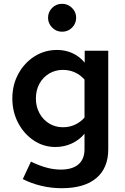

<svg xmlns="http://www.w3.org/2000/svg" viewBox="-20 -772 658 1011"><path d="M305 219Q250 219 197.5 206.5Q145 194 100 171L143 79Q186 100 224.5 110.5Q263 121 300 121Q361 121 393 93.5Q425 66 425 14V-68Q398 -35 358 -16.5Q318 2 272 2Q209 2 157.5 -32.5Q106 -67 75.5 -125Q45 -183 45 -254Q45 -325 76.5 -383Q108 -441 161.5 -475Q215 -509 281 -509Q324 -509 361.5 -492Q399 -475 426 -442V-505H550V14Q550 113 487 166Q424 219 305 219ZM311 -102Q346 -102 375 -115.5Q404 -129 425 -153V-353Q403 -378 374 -391Q345 -404 311 -404Q271 -404 238.5 -384.5Q206 -365 187.5 -331Q169 -297 169 -253Q169 -211 187.5 -176.5Q206 -142 238.5 -122Q271 -102 311 -102ZM307 -605Q276 -605 254.5 -627Q233 -649 233 -678Q233 -709 254.5 -730.5Q276 -752 307 -752Q337 -752 359 -730.5Q381 -709 381 -679Q381 -648 359.5 -626.5Q338 -605 307 -605Z"/></svg>

Font: Red Hat Text SemiBold
Style: Regular
Weight: 600
Designer: Pentagram, MCKL
Foundry: MCKL
Version: Version 1.030